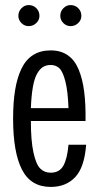

<svg xmlns="http://www.w3.org/2000/svg" viewBox="-20 -735 395 765"><path d="M182.1 9.8Q103 9.8 67.6 -59.1Q32.2 -127.9 32.2 -262.2Q32.2 -327.6 40.3 -376.7Q48.3 -425.8 65.7 -461.7Q83 -497.6 112.1 -515.9Q141.1 -534.2 182.1 -534.2Q222.2 -534.2 250 -514.9Q277.8 -495.6 293.5 -457.8Q309.1 -419.9 315.4 -369.9Q321.8 -319.8 320.8 -252.9H103Q103 -174.3 113.3 -127.4Q123.5 -80.6 140.1 -63.7Q156.7 -46.9 182.1 -46.9Q216.8 -46.9 232.4 -74.7Q248 -102.5 252.9 -158.2H323.2Q316.4 -67.9 279.5 -29.1Q242.7 9.8 182.1 9.8ZM53.2 -671.9Q53.2 -689.5 65.4 -702.1Q77.6 -714.8 94.2 -714.8Q112.3 -714.8 124.8 -702.4Q137.2 -689.9 137.2 -671.9Q137.2 -655.3 124.5 -643.1Q111.8 -630.9 94.2 -630.9Q77.6 -630.9 65.4 -643.1Q53.2 -655.3 53.2 -671.9ZM103 -304.2H252.9Q250.5 -371.6 240.5 -410.6Q230.5 -449.7 216.6 -462.9Q202.6 -476.1 182.1 -476.1Q164.6 -476.1 151.6 -468.3Q138.7 -460.4 127.9 -441.7Q117.2 -422.9 111.1 -388.7Q105 -354.5 103 -304.2ZM220.2 -671.9Q220.2 -689.5 232.4 -702.1Q244.6 -714.8 261.2 -714.8Q279.3 -714.8 291.7 -702.4Q304.2 -689.9 304.2 -671.9Q304.2 -655.3 291.5 -643.1Q278.8 -630.9 261.2 -630.9Q244.6 -630.9 232.4 -643.1Q220.2 -655.3 220.2 -671.9Z"/></svg>

Font: Lumene Sans Condensed
Style: Regular
Weight: 400
Width: 3
Designer: Deni Anggara
Version: Version 1.003;Glyphs 3.1.2 (3151)